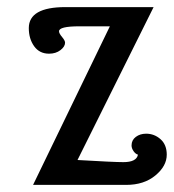

<svg xmlns="http://www.w3.org/2000/svg" viewBox="-20 -520 489 540"><path d="M61 -441Q61 -500 164 -500H412L198 -70Q300 -64 327 -64Q364 -64 368 -85Q361 -87 355.5 -95Q350 -103 350 -111Q350 -126 362 -135Q374 -144 391 -144Q414 -144 431.5 -128.5Q449 -113 449 -85Q449 -53 417 -26.5Q385 0 335 0H73L289 -446H203Q146 -446 146 -432Q146 -426 154.5 -416Q163 -406 163 -400Q163 -389 150 -379Q137 -369 118 -369Q91 -369 76 -390Q61 -411 61 -441Z"/></svg>

Font: Lobster Two
Style: Regular
Weight: 400
Designer: Pablo Impallari
Foundry: Pablo Impallari. www.impallari.com
Version: Version 1.006